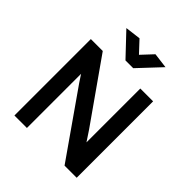

<svg xmlns="http://www.w3.org/2000/svg" viewBox="-240 -1054 1208 1208"><g transform="rotate(45 364.5 -450.0)"><path d="M199 0V-482L232 -432L534 0H642V-680H528V-201L483 -269L194 -680H88V0ZM372 -824 301 -900 197 -887 337 -739H406L545 -887L443 -900Z"/></g></svg>

Font: Catamaran SemiBold
Style: Regular
Weight: 600
Designer: Pria Ravichandran
Version: Version 2.000